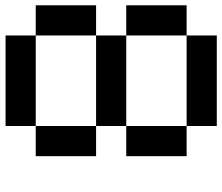

<svg xmlns="http://www.w3.org/2000/svg" viewBox="-76 -742 818 707"><g transform="rotate(90 333.5 -389.0)"><path d="M444.4 0H111.1V-111.1H444.4ZM111.1 -111.1H0V-333.3H111.1ZM555.6 -111.1H444.4V-333.3H555.6ZM444.4 -333.3H111.1V-444.4H444.4ZM444.4 -666.7H111.1V-777.8H444.4ZM111.1 -444.4H0V-666.7H111.1ZM555.6 -444.4H444.4V-666.7H555.6Z"/></g></svg>

Font: Pixeloid Sans
Style: Regular
Weight: 400
Designer: GGBotNet
Foundry: GGBotNet
Version: 0.5